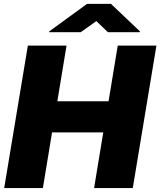

<svg xmlns="http://www.w3.org/2000/svg" viewBox="-20 -960 818 980"><path d="M1.4 0 122.2 -727.3H319.6L272.7 -443.2H534.1L581 -727.3H778.4L657.7 0H460.2L507.1 -284.1H245.7L198.9 0ZM391.8 -795.5 471.7 -852.3 531 -795.5H692.9L694.4 -799.7L546.3 -940.3H424.2L231.3 -799.7L229.9 -795.5Z"/></svg>

Font: Inter UI Black
Style: Italic
Weight: 900
Italic angle: -9.39999°
Designer: Rasmus Andersson
Foundry: rsms
Version: 3.2;8d6f07862